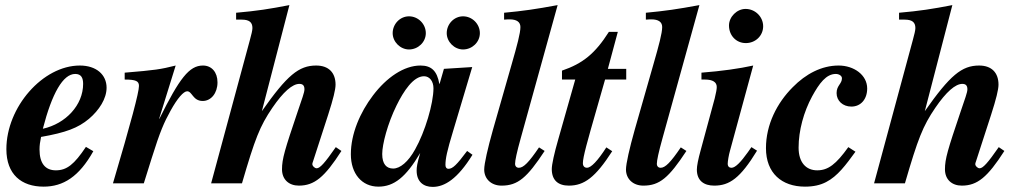

<svg xmlns="http://www.w3.org/2000/svg" viewBox="-20 -719 4017 753"><path d="M306 -390C306 -307 238 -234 148 -214C184 -353 227 -429 275 -429C299 -429 306 -413 306 -390ZM317 -143C271 -74 242 -51 199 -51C157 -51 135 -79 135 -133C135 -149 137 -162 141 -182C238 -199 286 -217 329 -253C369 -287 398 -332 398 -375C398 -426 358 -462 293 -462C148 -462 5 -299 5 -134C5 -35 64 13 151 13C228 13 290 -26 346 -126Z M604 -253 669 -462C609 -447 590 -444 469 -434V-407C513 -407 525 -401 525 -382C525 -357 494 -240 423 0H544L575 -99C608 -204 623 -238 649 -285C676 -334 700 -361 714 -361C734 -361 736 -323 775 -323C808 -323 833 -354 833 -396C833 -436 810 -462 776 -462C722 -462 684 -412 605 -253Z M1297 -142C1254 -80 1235 -59 1222 -59C1214 -59 1205 -68 1205 -75C1205 -78 1205 -79 1208 -87L1267 -269C1287 -331 1296 -368 1296 -387C1296 -434 1269 -462 1220 -462C1152 -462 1106 -424 1007 -283L1115 -699C1038 -684 987 -676 906 -669V-642H928C957 -642 970 -632 970 -609C970 -600 966 -584 960 -562L808 0H929C980 -175 999 -224 1048 -296C1091 -359 1127 -390 1154 -390C1166 -390 1174 -385 1174 -369C1174 -363 1172 -354 1167 -339L1147 -280C1097 -132 1086 -96 1086 -55C1086 -15 1113 9 1152 9C1213 9 1253 -24 1319 -127Z M1650 -589C1650 -625 1620 -655 1584 -655C1549 -655 1520 -625 1520 -589C1520 -555 1550 -525 1584 -525C1620 -525 1650 -554 1650 -589ZM1862 -589C1862 -625 1832 -655 1796 -655C1761 -655 1732 -625 1732 -589C1732 -555 1762 -525 1796 -525C1832 -525 1862 -554 1862 -589ZM1680 -373C1680 -313 1647 -202 1608 -133C1581 -84 1549 -58 1522 -58C1496 -58 1479 -75 1479 -115C1479 -153 1500 -234 1535 -305C1563 -362 1601 -420 1643 -420C1665 -420 1680 -400 1680 -373ZM1812 -127C1771 -72 1755 -57 1739 -57C1731 -57 1727 -63 1727 -72C1727 -97 1733 -126 1757 -205L1832 -456L1721 -449L1704 -390H1703C1694 -441 1672 -462 1629 -462C1564 -462 1496 -415 1443 -345C1392 -278 1356 -194 1356 -114C1356 -38 1399 13 1464 13C1525 13 1572 -24 1628 -119C1616 -78 1614 -64 1614 -50C1614 -7 1640 14 1677 14C1724 14 1775 -18 1833 -112Z M2167 -699C2081 -683 2032 -676 1957 -669V-642C1968 -643 1974 -643 1979 -643C2006 -643 2021 -633 2021 -613C2021 -589 2008 -541 1987 -468L1913 -209C1893 -138 1879 -77 1879 -54C1879 -18 1906 9 1947 9C2011 9 2047 -22 2116 -127L2094 -141C2054 -82 2033 -61 2015 -61C2005 -61 2000 -68 2000 -76C2000 -90 2007 -122 2022 -176Z M2436 -407V-449H2364L2403 -594H2368C2314 -509 2266 -470 2184 -442V-407H2236L2169 -171C2154 -119 2144 -74 2144 -56C2144 -12 2169 9 2211 9C2271 9 2315 -23 2381 -126L2358 -141C2324 -88 2298 -61 2282 -61C2274 -61 2266 -66 2266 -79C2266 -103 2284 -166 2319 -288L2353 -407Z M2723 -699C2637 -683 2588 -676 2513 -669V-642C2524 -643 2530 -643 2535 -643C2562 -643 2577 -633 2577 -613C2577 -589 2564 -541 2543 -468L2469 -209C2449 -138 2435 -77 2435 -54C2435 -18 2462 9 2503 9C2567 9 2603 -22 2672 -127L2650 -141C2610 -82 2589 -61 2571 -61C2561 -61 2556 -68 2556 -76C2556 -90 2563 -122 2578 -176Z M2927 -142 2913 -122C2886 -84 2864 -61 2849 -61C2841 -61 2834 -65 2834 -77C2834 -86 2838 -111 2843 -128L2934 -462C2880 -450 2809 -440 2731 -434V-407H2745C2775 -407 2791 -397 2791 -378C2791 -370 2789 -357 2783 -333L2728 -130C2718 -94 2713 -68 2713 -54C2713 -11 2740 9 2781 9C2841 9 2883 -20 2949 -128ZM2973 -616C2973 -653 2942 -684 2904 -684C2870 -684 2839 -653 2839 -619C2839 -580 2867 -550 2905 -550C2943 -550 2973 -579 2973 -616Z M3307 -142C3259 -75 3228 -51 3185 -51C3141 -51 3112 -82 3112 -140C3112 -207 3132 -280 3165 -341C3193 -392 3220 -429 3258 -429C3270 -429 3282 -422 3282 -412C3282 -390 3261 -384 3261 -354C3261 -324 3285 -301 3319 -301C3356 -301 3381 -330 3381 -372C3381 -425 3329 -462 3269 -462C3202 -462 3140 -429 3089 -377C3027 -315 2984 -230 2984 -138C2984 -40 3046 13 3137 13C3170 13 3197 7 3220 -5C3265 -28 3297 -72 3335 -124Z M3897 -142C3854 -80 3835 -59 3822 -59C3814 -59 3805 -68 3805 -75C3805 -78 3805 -79 3808 -87L3867 -269C3887 -331 3896 -368 3896 -387C3896 -434 3869 -462 3820 -462C3752 -462 3706 -424 3607 -283L3715 -699C3638 -684 3587 -676 3506 -669V-642H3528C3557 -642 3570 -632 3570 -609C3570 -600 3566 -584 3560 -562L3408 0H3529C3580 -175 3599 -224 3648 -296C3691 -359 3727 -390 3754 -390C3766 -390 3774 -385 3774 -369C3774 -363 3772 -354 3767 -339L3747 -280C3697 -132 3686 -96 3686 -55C3686 -15 3713 9 3752 9C3813 9 3853 -24 3919 -127Z"/></svg>

Font: XITS
Style: Bold Italic
Weight: 700
Italic angle: -16.33°
Designer: MicroPress Inc., with final additions and corrections provided by Coen Hoffman, Elsevier (retired)
Version: Version 1.302